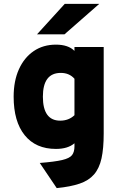

<svg xmlns="http://www.w3.org/2000/svg" viewBox="-20 -752 627 985"><path d="M271 213 184 84Q260.5 78 298.8 69Q337 60 349.5 43.8Q362 27.5 362 -1V-17Q328 12 267 12Q163.5 12 106.8 -58.2Q50 -128.5 50 -256Q50 -336.5 77 -396.5Q104 -456.5 152.8 -489.8Q201.5 -523 267 -523Q330 -523 362 -491V-511H512V-67Q512 9.5 500.8 60.5Q489.5 111.5 462.5 142.8Q435.5 174 388.8 190Q342 206 271 213ZM289 -133Q332.5 -133 362 -161V-348Q335.5 -378 292 -378Q200 -378 200 -256Q200 -133 289 -133ZM170 -576 312 -732H489L311 -576Z"/></svg>

Font: Overpass Black
Style: Regular
Weight: 900
Designer: Delve Withrington, Dave Bailey, Thomas Jockin
Foundry: Delve Fonts LLC
Version: Version 4.000; ttfautohint (v1.8.3)